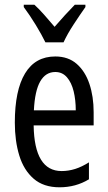

<svg xmlns="http://www.w3.org/2000/svg" viewBox="-20 -786 458 816"><path d="M215 -546Q270 -546 306 -514.5Q342 -483 360 -429.5Q378 -376 378 -309V-253H123Q126 -59 242 -59Q271 -59 299.5 -68Q328 -77 358 -96V-24Q302 10 233 10Q165 10 123 -26.5Q81 -63 62 -125Q43 -187 43 -265Q43 -402 86.5 -474Q130 -546 215 -546ZM215 -480Q174 -480 151 -440Q128 -400 124 -317H302Q302 -361 293 -398Q284 -435 264.5 -457.5Q245 -480 215 -480ZM173 -606Q157 -639 132 -680Q107 -721 81 -756V-766H126Q145 -749 167.5 -723.5Q190 -698 212 -672Q238 -702 255.5 -721Q273 -740 298 -766H343V-756Q321 -725 293.5 -683Q266 -641 250 -606Z"/></svg>

Font: Noto Sans Sinhala ExtraCondensed
Style: Regular
Weight: 400
Width: 2
Designer: Jelle Bosma - Monotype Design Team
Foundry: Monotype Imaging Inc.
Version: Version 2.006; ttfautohint (v1.8.4.7-5d5b)